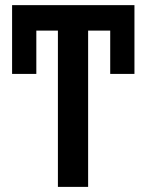

<svg xmlns="http://www.w3.org/2000/svg" viewBox="-20 -731 572 751"><path d="M505.9 -710.9V-441.9H411.1V-710.9ZM122.1 -710.9V-441.9H27.3V-710.9ZM324.7 -710.9V0H206.5V-710.9ZM505.9 -710.9V-611.3H27.3V-710.9Z"/></svg>

Font: Roboto Condensed Medium
Style: Regular
Weight: 500
Designer: Christian Robertson
Foundry: Google
Version: Version 3.0